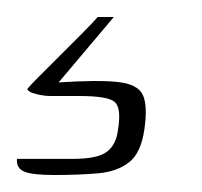

<svg xmlns="http://www.w3.org/2000/svg" viewBox="-67 -22 238 226"><path d="M-3 184Q-29 184 -38.5 180Q-48 176 -47 165Q-42 165 -24 165Q-6 165 19 165Q48 165 59 156.5Q70 148 72 130Q76 105 68 98Q60 91 26 91H-8Q-13 91 -18.5 90Q-24 89 -28.5 87.5Q-33 86 -35 83Q-32 79 -21 68Q-10 57 4 43Q18 29 30.5 16.5Q43 4 48 -2H67L2 75Q48 72 71.5 74.5Q95 77 101 89.5Q107 102 103 130Q99 158 85 169Q71 180 48.5 182Q26 184 -3 184Z"/></svg>

Font: Genos Thin Light
Style: Italic
Weight: 300
Italic angle: -8°
Version: Version 1.010